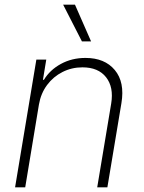

<svg xmlns="http://www.w3.org/2000/svg" viewBox="-20 -800 614 820"><path d="M146.3 -353.7 87.7 0H44.4L135.3 -545.5H177.6L163.4 -459.2H167.6Q193.2 -501.4 240.1 -527Q286.9 -552.6 345.2 -552.6Q427.2 -552.6 470.3 -500.9Q513.5 -449.2 498.6 -359.7L438.6 0H395.2L454.9 -358Q466.3 -427.6 433.1 -470Q399.9 -512.4 332 -512.4Q286.2 -512.4 247 -492.5Q207.7 -472.7 181.1 -437Q154.5 -401.3 146.3 -353.7ZM369 -623.2H329.9L249.6 -780.2H300.1Z"/></svg>

Font: Inter UI Extra Light
Style: Italic
Weight: 200
Italic angle: -9.39999°
Designer: Rasmus Andersson
Foundry: rsms
Version: 3.2;8d6f07862